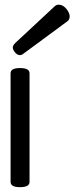

<svg xmlns="http://www.w3.org/2000/svg" viewBox="-20 -774 312 806"><path d="M64 -542.5Q70.3 -542.5 76.7 -547.4L262.2 -684.1Q272.5 -691.4 272.5 -704.6Q272.5 -718.3 260.7 -734.4Q245.1 -754.4 226.6 -754.4Q216.8 -754.4 209.5 -747.6L43.9 -593.3Q33.7 -583 33.7 -574.7Q33.7 -565.9 42.5 -554.7Q52.2 -542.5 64 -542.5ZM104 -466.3Q104 -488.3 64 -488.3Q24.4 -488.3 24.4 -466.3V-10.3Q24.4 11.7 64 11.7Q104 11.7 104 -10.3Z"/></svg>

Font: Gayathri
Style: Regular
Weight: 400
Designer: Binoy Dominic <binoy.domenic@gmail.com>
Foundry: SMC
Version: Version 1.000